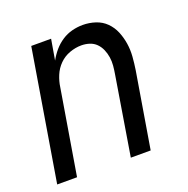

<svg xmlns="http://www.w3.org/2000/svg" viewBox="-101 -623 702 718"><g transform="rotate(-20 250.0 -264.0)"><path d="M8 0 94 -520H173L159 -438Q170 -458 184.5 -475Q199 -492 218 -504.5Q237 -517 258.5 -522.5Q280 -528 301 -528Q327 -528 351.5 -520Q376 -512 393.5 -494.5Q411 -477 420.5 -454Q430 -431 434 -405.5Q438 -380 436 -353.5Q434 -327 430 -301L380 0H301L352 -312Q355 -329 356.5 -346Q358 -363 355.5 -379.5Q353 -396 346.5 -411Q340 -426 329 -437Q318 -448 302.5 -453Q287 -458 270 -458Q247 -458 223.5 -449.5Q200 -441 182.5 -423.5Q165 -406 155.5 -383Q146 -360 143 -337L87 0Z"/></g></svg>

Font: Iosevka
Style: Italic
Weight: 400
Italic angle: -9°
Monospace: yes
Designer: Belleve Invis
Foundry: Belleve Invis
Version: Version 32.5.0; ttfautohint (v1.8.4)